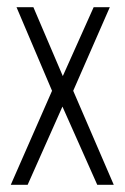

<svg xmlns="http://www.w3.org/2000/svg" viewBox="-20 -515 348 535"><path d="M10 0 125 -262 26 -495H73L155 -303L241 -495H286L184 -262L297 0H251L154 -218L57 0Z"/></svg>

Font: Alumni Sans Light
Style: Regular
Weight: 300
Version: Version 1.018